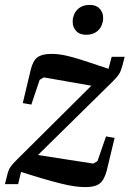

<svg xmlns="http://www.w3.org/2000/svg" viewBox="-38 -752 529 784"><path d="M312 12Q289 12 265 8.5Q241 5 210.5 -2.5Q180 -10 140.5 -21.5Q101 -33 48 -50L36 0H-18L-9 -35Q-4 -58 4.5 -70Q13 -82 31 -100L335 -402L141 -436L124 -426L90 -325L55 -331L87 -465Q96 -504 115 -518Q134 -532 172 -532Q193 -532 214 -528.5Q235 -525 261.5 -517.5Q288 -510 322.5 -498.5Q357 -487 405 -471L418 -520H471L462 -485Q456 -462 448.5 -450Q441 -438 423 -420L117 -119L343 -84L360 -94L395 -195L430 -189L398 -56Q388 -17 369 -2.5Q350 12 312 12ZM314 -610Q287 -610 273 -625.5Q259 -641 259 -660Q259 -665 259 -670.5Q259 -676 261 -681Q266 -704 283.5 -718Q301 -732 328 -732Q355 -732 369 -716.5Q383 -701 383 -682Q383 -677 383 -671.5Q383 -666 381 -661Q376 -638 358.5 -624Q341 -610 314 -610Z"/></svg>

Font: IBM Plex Serif Medium
Style: Italic
Weight: 500
Italic angle: -14°
Designer: Mike Abbink, Paul van der Laan, Pieter van Rosmalen
Foundry: Bold Monday
Version: Version 2.5